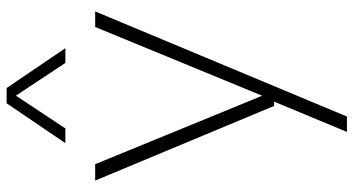

<svg xmlns="http://www.w3.org/2000/svg" viewBox="-264 -584 1068 580"><g transform="rotate(-90 270.0 -294.0)"><path d="M161.5 220 253 0 267.5 -28 478.5 -540.5H525.5L208 220ZM240 0 14.5 -540.5H64L285.5 0ZM127.5 -630.5 248 -808H294L414.5 -630.5H370L263 -792H279L172 -630.5Z"/></g></svg>

Font: Encode Sans SemiExpanded ExtraLight
Style: Regular
Weight: 250
Width: 6
Designer: Multiple Designers
Foundry: Impallari Type
Version: Version 3.002